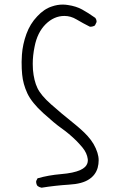

<svg xmlns="http://www.w3.org/2000/svg" viewBox="-20 -728 540 859"><path d="M417 22.5Q421.4 5.9 421.4 -10.7Q421.4 -27.3 416 -44.4Q403.3 -85 372.6 -118.7Q349.1 -145 306.2 -179.2Q252.4 -222.2 208.5 -261.2Q163.1 -301.3 147.5 -334Q131.8 -366.7 127.4 -416Q126.5 -428.7 126.5 -442.4Q126.5 -479.5 134.8 -519.5Q147 -582.5 184.1 -619.6Q221.7 -656.7 268.1 -656.7Q296.4 -656.7 322.3 -641.1Q352.1 -623.5 381.3 -608.9Q382.8 -608.4 383.8 -608.4Q396 -608.4 404.8 -614.3L411.6 -628.4Q412.1 -629.4 412.1 -630.4Q412.1 -641.1 405.8 -648.4Q374 -670.9 347.4 -685.5Q320.8 -700.2 283.7 -705.6Q272 -707.5 260.7 -707.5Q236.3 -707.5 212.4 -699.2Q177.2 -688 146.5 -654.8Q114.7 -621.6 98.1 -575.9Q81.5 -530.3 78.1 -483.4Q76.7 -462.4 76.7 -451.2Q76.7 -417 79.1 -395Q83 -352.1 102.5 -310.1Q122.1 -268.6 173.6 -221.9Q225.1 -175.3 252.9 -155.8Q289.6 -129.9 321.8 -98.1Q336.9 -82.5 349.1 -67.9Q369.1 -43.5 372.6 -16.6Q373 -13.7 373 -10.7Q373 6.3 360.4 19Q352.1 26.9 339.4 32.7Q309.1 46.4 252.9 51Q196.8 55.7 147.9 69.8L142.1 81.5Q141.6 83 141.6 86.4Q141.6 89.8 143.1 94.7Q144.5 99.6 147.9 104Q155.8 109.9 166 111.8Q226.1 102.1 288.6 98.1Q348.1 94.7 378.4 74.2Q407.7 55.2 417 22.5Z"/></svg>

Font: NaikaiFont
Style: ExtraLight
Weight: 200
Version: Version 1.89